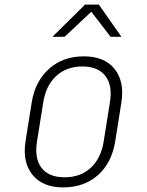

<svg xmlns="http://www.w3.org/2000/svg" viewBox="-20 -805 640 835"><path d="M254 10Q166 10 121.5 -44.5Q77 -99 91 -190L118 -360Q133 -452 193.5 -506Q254 -560 345 -560Q434 -560 478 -505.5Q522 -451 508 -360L481 -190Q466 -97 406 -43.5Q346 10 254 10ZM261 -34Q330 -34 374.5 -75Q419 -116 431 -190L458 -360Q470 -434 438 -475Q406 -516 338 -516Q270 -516 225 -475Q180 -434 168 -360L141 -190Q129 -116 160.5 -75Q192 -34 261 -34ZM208 -645 350 -785H410L508 -645H461L377 -754L261 -645Z"/></svg>

Font: JetBrains Mono Thin
Style: Italic
Weight: 100
Italic angle: -9°
Monospace: yes
Designer: Philipp Nurullin, Konstantin Bulenkov
Foundry: JetBrains
Version: Version 2.305; ttfautohint (v1.8.4.7-5d5b)